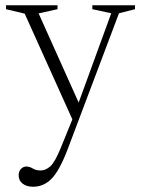

<svg xmlns="http://www.w3.org/2000/svg" viewBox="-20 -446 544 731"><path d="M106 265Q81.5 265 66.2 253.2Q51 241.5 51 221.5Q51 206.5 59.8 197.2Q68.5 188 80 188Q92.5 188 104.8 195.5Q117 203 134.5 203Q154 203 171.8 187Q189.5 171 212 115.5L255.5 8.5L74 -394L3 -411V-426H199V-411L127 -395L279.5 -55.5L403.5 -395.5L331.5 -411V-426H494V-411L433 -395.5L237.5 122.5Q206.5 203.5 176.5 234.2Q146.5 265 106 265Z"/></svg>

Font: Newsreader Text Light
Style: Regular
Weight: 300
Designer: Hugues Gentile
Foundry: Production Type
Version: Version 1.001